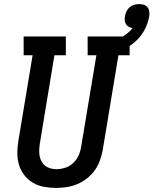

<svg xmlns="http://www.w3.org/2000/svg" viewBox="-20 -914 753 942"><path d="M255 8Q225 8 195.5 2.5Q166 -3 141.5 -17.5Q117 -32 99.5 -54.5Q82 -77 73.5 -104.5Q65 -132 65 -162Q65 -192 70 -222L140 -643H96V-735H303V-643H247L175 -207Q173 -192 172.5 -177Q172 -162 174.5 -148Q177 -134 184 -121.5Q191 -109 202 -100.5Q213 -92 227 -88Q241 -84 256 -84Q256 -84 256 -84Q256 -84 256 -84Q278 -84 300 -91Q322 -98 339 -114Q356 -130 365.5 -151Q375 -172 378 -193L453 -643H410V-735H616V-643H561L484 -178Q479 -152 470 -126.5Q461 -101 445 -78.5Q429 -56 406.5 -38.5Q384 -21 358.5 -10.5Q333 0 306.5 4Q280 8 255 8ZM507 -643 505 -651 491 -700Q510 -705 529 -711Q548 -717 566 -726Q584 -735 601 -747.5Q618 -760 630 -776Q630 -776 630 -776Q630 -776 630 -776Q620 -778 611.5 -782.5Q603 -787 598 -795.5Q593 -804 592 -814Q591 -824 593 -834Q595 -846 600.5 -858Q606 -870 616 -878.5Q626 -887 638.5 -890.5Q651 -894 663 -894Q675 -894 686 -890.5Q697 -887 704 -878Q711 -869 712.5 -857Q714 -845 712 -833Q706 -798 687.5 -764.5Q669 -731 640 -706.5Q611 -682 576.5 -667Q542 -652 507 -643Z"/></svg>

Font: Iosevka Curly Slab SmBdExObl
Style: Regular
Weight: 600
Width: 7
Italic angle: -9°
Monospace: yes
Designer: Belleve Invis
Foundry: Belleve Invis
Version: Version 11.1.0; ttfautohint (v1.8.3)